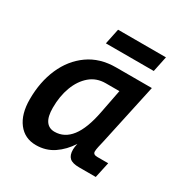

<svg xmlns="http://www.w3.org/2000/svg" viewBox="-166 -834 933 976"><g transform="rotate(30 300.0 -346.5)"><path d="M179 12Q113 12 74.5 -38Q36 -88 36 -175Q36 -277 71.5 -358Q107 -439 174 -486.5Q241 -534 335 -534H545L468 -178Q463 -157 459 -139Q455 -121 455 -110Q455 -92 480 -92H544L524 0H426Q387 0 370.5 -15Q354 -30 354 -63Q354 -77 359 -99Q327 -49 282 -18.5Q237 12 179 12ZM227 -94Q285 -94 324 -144.5Q363 -195 383 -299L410 -438H330Q276 -438 238 -405.5Q200 -373 179.5 -318.5Q159 -264 159 -196Q159 -144 176.5 -119Q194 -94 227 -94ZM229 -614 248 -705H529L510 -614Z"/></g></svg>

Font: Geist Mono SemiBold
Style: Italic
Weight: 600
Italic angle: -12°
Monospace: yes
Designer: Basement.studio, Andrés Briganti, Mateo Zaragoza
Foundry: Basement.studio, Vercel, Andrés Briganti, Guido Ferreyra, Mateo Zaragoza
Version: Version 1.500; ttfautohint (v1.8.4.7-5d5b)